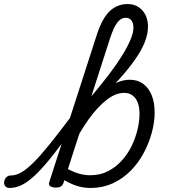

<svg xmlns="http://www.w3.org/2000/svg" viewBox="-192 -914 835 951"><path d="M-144 17Q-160 17 -166.5 7.5Q-173 -2 -171.5 -14Q-170 -26 -161 -35.5Q-152 -45 -137 -45Q-113 -45 -86 -60.5Q-59 -76 -24 -111Q11 -146 57.5 -204Q104 -262 167 -346Q178 -361 187.5 -356Q197 -351 199 -336.5Q201 -322 190 -306Q124 -214 75 -151.5Q26 -89 -12 -52Q-50 -15 -81.5 1Q-113 17 -144 17ZM83 15Q69 15 58 9Q47 3 52 -12L286 -737Q313 -822 350.5 -858Q388 -894 441 -894Q470 -894 492.5 -880Q515 -866 528 -841Q541 -816 541 -782Q541 -745 525 -705Q509 -665 478 -620.5Q447 -576 402 -525.5Q357 -475 299.5 -416.5Q242 -358 173 -290L182 -346Q230 -400 272.5 -451Q315 -502 351 -549.5Q387 -597 413 -639Q439 -681 454 -716.5Q469 -752 469 -778Q469 -793 464 -804Q459 -815 450.5 -820.5Q442 -826 430 -826Q408 -826 390 -803.5Q372 -781 354 -727L122 -7Q118 4 109.5 9.5Q101 15 83 15ZM116 -28Q106 -34 104.5 -44.5Q103 -55 108 -65Q113 -75 121.5 -80Q130 -85 140 -79Q171 -62 199 -54Q227 -46 255 -46Q305 -46 344 -66.5Q383 -87 412.5 -120Q442 -153 461 -193Q480 -233 489.5 -274Q499 -315 499 -350Q499 -382 490.5 -405Q482 -428 465 -441Q448 -454 422 -454Q402 -454 380.5 -445.5Q359 -437 337 -420Q315 -403 292 -378.5Q269 -354 245.5 -321Q222 -288 199 -248L185 -288Q204 -327 228 -362Q252 -397 279 -426Q306 -455 334.5 -475.5Q363 -496 393 -507.5Q423 -519 451 -519Q490 -519 517.5 -498.5Q545 -478 559.5 -442Q574 -406 574 -356Q574 -310 560.5 -259Q547 -208 521 -158.5Q495 -109 456.5 -69.5Q418 -30 367.5 -6.5Q317 17 254 17Q219 17 185 5.5Q151 -6 116 -28Z"/></svg>

Font: Playwrite DK Loopet Light
Style: Regular
Weight: 300
Version: Version 1.003